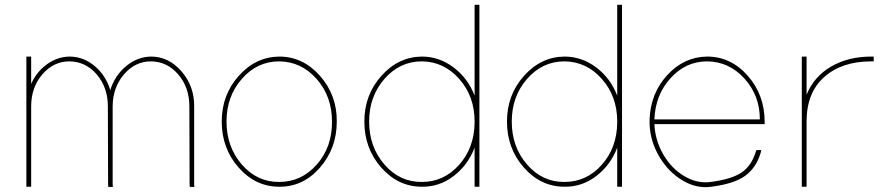

<svg xmlns="http://www.w3.org/2000/svg" viewBox="-20 -789 3730 801"><path d="M440 -413Q422 -474 375 -513.5Q328 -553 270 -553Q219 -552 176 -521Q133 -490 110 -439V-543V-553H90V-543V-345V-335V-20V-10H110V-20V-335V-345Q110 -424 156.5 -478.5Q203 -533 270 -533Q338 -532 384 -478Q430 -424 430 -345V-335L431 -19L432 -9H451L450 -20V-335V-345Q450 -346 450 -347Q451 -425 497.5 -479Q544 -533 610 -533Q678 -532 724 -478Q770 -424 770 -345L771 -19L772 -9H791L790 -20V-345Q791 -429 737.5 -491Q684 -553 610 -553Q553 -552 506 -513Q459 -474 440 -413Z M905 -282Q905 -170 975.5 -90Q1046 -10 1145 -10Q1244 -9 1314.5 -89.5Q1385 -170 1385 -282Q1386 -392 1315 -472.5Q1244 -553 1145 -553Q1047 -552 976 -472.5Q905 -393 905 -282ZM925 -282Q925 -387 989 -460Q1053 -533 1145 -533Q1237 -532 1301 -459.5Q1365 -387 1365 -282Q1366 -176 1302 -103Q1238 -30 1145 -30Q1053 -29 989 -102.5Q925 -176 925 -282Z M1500 -282Q1500 -170 1570.5 -90Q1641 -10 1740 -10Q1813 -9 1872.5 -54.5Q1932 -100 1960 -173V-20V-10H1980V-20V-282Q1980 -282 1980 -286V-759V-769H1960V-759V-390Q1932 -463 1872 -508Q1812 -553 1740 -553Q1642 -552 1571 -472.5Q1500 -393 1500 -282ZM1520 -282Q1520 -387 1584 -460Q1648 -533 1740 -533Q1832 -532 1896 -459.5Q1960 -387 1960 -282V-278Q1959 -173 1895.5 -101.5Q1832 -30 1740 -30Q1648 -29 1584 -102.5Q1520 -176 1520 -282Z M2095 -282Q2095 -170 2165.5 -90Q2236 -10 2335 -10Q2408 -9 2467.5 -54.5Q2527 -100 2555 -173V-20V-10H2575V-20V-282Q2575 -282 2575 -286V-759V-769H2555V-759V-390Q2527 -463 2467 -508Q2407 -553 2335 -553Q2237 -552 2166 -472.5Q2095 -393 2095 -282ZM2115 -282Q2115 -387 2179 -460Q2243 -533 2335 -533Q2427 -532 2491 -459.5Q2555 -387 2555 -282V-278Q2554 -173 2490.5 -101.5Q2427 -30 2335 -30Q2243 -29 2179 -102.5Q2115 -176 2115 -282Z M2710 -291Q2714 -393 2777.5 -463Q2841 -533 2930 -533Q3022 -532 3086 -461Q3150 -390 3150 -291ZM2690 -271Q2693 -199 2730.5 -135.5Q2768 -72 2827 -36.5Q2886 -1 2948 -10Q3042 -22 3088 -55Q3134 -88 3153 -150L3156 -163H3136L3133 -156Q3116 -99 3075.5 -70.5Q3035 -42 2946 -30Q2889 -22 2835 -54Q2781 -86 2747 -145Q2713 -204 2710 -271H3160H3170V-281Q3170 -393 3099.5 -473Q3029 -553 2930 -553Q2834 -552 2764 -476Q2694 -400 2690 -291V-281Z M3345 -394V-543V-553H3325V-543V-286Q3325 -286 3325 -282V-272V-20V-10H3345V-20V-272V-282V-286Q3346 -404 3419.5 -468.5Q3493 -533 3615 -533H3625V-553H3615Q3519 -553 3447.5 -511.5Q3376 -470 3345 -394Z"/></svg>

Font: Nordica Plus
Style: NordicaClassicUltraLight
Weight: 300
Version: Version 1